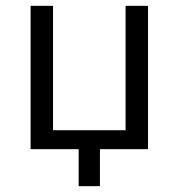

<svg xmlns="http://www.w3.org/2000/svg" viewBox="-20 -512 613 659"><path d="M85 0V-492H162V-65H411V-492H488V0H323V127H250V0Z"/></svg>

Font: Wix Madefor Text
Style: Regular
Weight: 400
Designer: Dalton Maag Ltd
Foundry: Dalton Maag Ltd
Version: Version 3.100